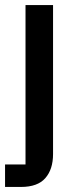

<svg xmlns="http://www.w3.org/2000/svg" viewBox="-23 -540 308 760"><path d="M-3 111H78V-520H187V70Q187 130 156.5 165Q126 200 60 200H-3Z"/></svg>

Font: IBM Plex Arabic Medium
Style: Regular
Weight: 500
Designer: Mike Abbink, Paul van der Laan, Pieter van Rosmalen, Wael Morcos, Khajak Apelian
Foundry: Bold Monday
Version: Version 1.0